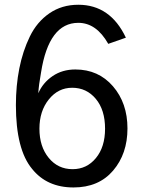

<svg xmlns="http://www.w3.org/2000/svg" viewBox="-20 -783 605 820"><path d="M148.4 -233.4Q148.4 -157.2 188 -108.9Q227.5 -60.5 290 -60.5Q350.6 -60.5 389.6 -107.9Q428.7 -155.3 428.7 -233.4Q428.7 -313.5 389.2 -360.8Q349.6 -408.2 288.1 -408.2Q228.5 -408.2 188.5 -358.4Q148.4 -308.6 148.4 -233.4ZM47.9 -334Q47.9 -417 62.5 -490.7Q77.1 -564.5 107.4 -627Q137.7 -689.5 190.9 -726.1Q244.1 -762.7 314.5 -762.7Q451.2 -762.7 517.6 -622.1L442.4 -595.7Q391.6 -685.5 314.5 -685.5Q188.5 -685.5 155.3 -473.6Q145.5 -419.9 143.6 -384.8Q163.1 -429.7 204.6 -458Q246.1 -486.3 301.8 -486.3Q400.4 -486.3 462.4 -414.6Q524.4 -342.8 524.4 -234.4Q524.4 -126 462.9 -54.2Q401.4 17.6 293.9 17.6Q180.7 17.6 117.2 -61.5Q47.9 -144.5 47.9 -334Z"/></svg>

Font: Gothic A1 Medium
Style: Regular
Weight: 500
Designer: HanYang I&C Co.,Ltd.
Foundry: HanYang I&C Co.,Ltd.
Version: Version 2.50